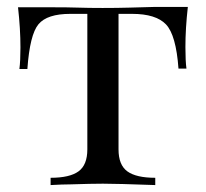

<svg xmlns="http://www.w3.org/2000/svg" viewBox="-20 -534 594 554"><path d="M515 -398Q515 -358 518 -336H495Q488 -433 459 -463.5Q430 -494 361 -494H322V-103Q322 -58 347.5 -39.5Q373 -21 428 -21V0Q317 -4 277 -4Q245 -4 183 -2Q171 -2 157.5 -1.5Q144 -1 136.5 -0.5Q129 0 126 0V-21Q181 -21 206.5 -39.5Q232 -58 232 -103V-494H183Q116 -494 91 -464Q66 -434 59 -335H36Q39 -358 39 -397Q39 -451 32 -513H128Q177 -513 206 -512Q235 -511 276 -511Q319 -511 353 -512Q421 -514 426 -514H522Q515 -452 515 -398Z"/></svg>

Font: Playfair Display
Style: Regular
Weight: 400
Designer: Claus Eggers S?rensen
Foundry: Claus Eggers S?rensen
Version: Version 1.003